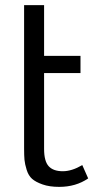

<svg xmlns="http://www.w3.org/2000/svg" viewBox="-20 -715 373 749"><path d="M74 -695H152V-497H294V-430H152V-134Q152 -86 170 -66.5Q188 -47 225 -47Q260 -47 301 -71L324 -19Q276 14 211 14Q173 14 146 4.5Q119 -5 105 -17.5Q91 -30 84 -52.5Q77 -75 75.5 -91.5Q74 -108 74 -136Z"/></svg>

Font: BreeCF
Style: Light
Weight: 300
Designer: Veronika Burian, Jos Scaglione
Foundry: TypeTogether
Version: Version 0.0.2